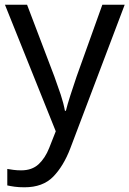

<svg xmlns="http://www.w3.org/2000/svg" viewBox="-20 -556 550 816"><path d="M1 -536H95L211 -231Q226 -190 238 -154Q250 -118 256 -85H260Q266 -110 279 -150.5Q292 -191 306 -232L415 -536H510L279 74Q250 150 206 195Q162 240 84 240Q60 240 42 237.5Q24 235 11 232V162Q22 164 37.5 166Q53 168 70 168Q116 168 144 142Q172 116 189 73L217 2Z"/></svg>

Font: BC Sans
Style: Regular
Weight: 400
Designer: Monotype Design Team
Province of B.C.
Foundry: Monotype Imaging Inc.
Version: Version 2.000;GOOG;noto-source:20170915:90ef993387c0